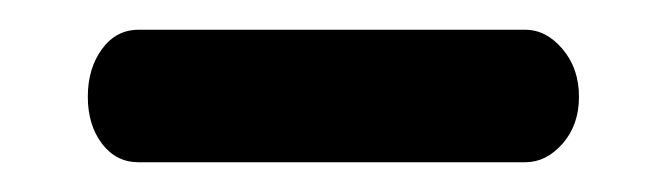

<svg xmlns="http://www.w3.org/2000/svg" viewBox="-20 -305 447 129"><path d="M73 -196Q58 -196 48.5 -208.5Q39 -221 39 -240Q39 -259 48.5 -272Q58 -285 73 -285H333Q347 -285 358 -272Q369 -259 369 -240Q369 -221 358 -208.5Q347 -196 333 -196Z"/></svg>

Font: Dosis ExtraLight SemiBold
Style: Regular
Weight: 600
Version: Version 3.001; ttfautohint (v1.8.2)